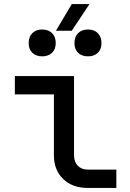

<svg xmlns="http://www.w3.org/2000/svg" viewBox="-20 -924 640 944"><path d="M411 0Q336 0 290.5 -44Q245 -88 245 -161V-460H53V-550H344V-161Q344 -128 362.5 -109Q381 -90 413 -90H552V0ZM255 -773 333 -904H420L333 -773ZM413 -647Q382 -647 364 -664.5Q346 -682 346 -712Q346 -743 364 -761Q382 -779 413 -779Q443 -779 461 -761Q479 -743 479 -712Q479 -682 461 -664.5Q443 -647 413 -647ZM187 -647Q157 -647 139 -664.5Q121 -682 121 -712Q121 -743 139 -761Q157 -779 187 -779Q218 -779 236 -761Q254 -743 254 -712Q254 -682 236 -664.5Q218 -647 187 -647Z"/></svg>

Font: JetBrains Mono NL Medium
Style: Regular
Weight: 500
Monospace: yes
Designer: Philipp Nurullin, Konstantin Bulenkov
Foundry: JetBrains
Version: Version 2.305; ttfautohint (v1.8.4.7-5d5b)